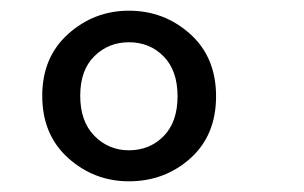

<svg xmlns="http://www.w3.org/2000/svg" viewBox="-20 -727 568 359"><path d="M221 -388Q156 -388 107.5 -431.5Q59 -475 59 -548Q59 -620 107.5 -663.5Q156 -707 221 -707Q287 -707 335.5 -663.5Q384 -620 384 -547Q384 -474 336 -431Q288 -388 221 -388ZM221 -446Q260 -446 286 -472.5Q312 -499 312 -547Q312 -595 286 -621.5Q260 -648 221 -648Q183 -648 156.5 -622Q130 -596 130 -548Q130 -500 156.5 -473Q183 -446 221 -446Z"/></svg>

Font: Sedus Text
Style: Regular
Weight: 400
Designer: TypeMates
Foundry: TypeMates, Runge Thomsen GbR
Version: Version 4.202;PS 004.202;hotconv 1.0.88;makeotf.lib2.5.64775